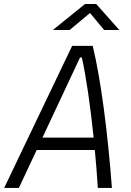

<svg xmlns="http://www.w3.org/2000/svg" viewBox="-36 -918 642 938"><path d="M-15.6 0H56.2L143.1 -185.1H427.2C433.1 -125 438 -63 441.9 0H510.7C490.2 -273.4 457 -528.3 417 -693.8H316.4ZM171.4 -245.6 355 -637.2H363.8C385.3 -540.5 405.3 -402.3 421.4 -245.6ZM222.2 -771.5H304.2L403.8 -854.5L472.7 -771.5H546.9L434.1 -898.4H379.4Z"/></svg>

Font: Cascadia Mono PL Light
Style: Italic
Weight: 300
Italic angle: -10°
Monospace: yes
Designer: Aaron Bell
Foundry: Saja Typeworks
Version: Version 2404.023